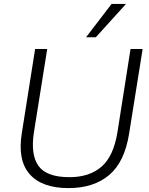

<svg xmlns="http://www.w3.org/2000/svg" viewBox="-20 -956 766 984"><path d="M331 8Q195 8 132 -63.5Q69 -135 92 -275L160 -705H222L154 -279Q136 -163 177.5 -105.5Q219 -48 336 -48Q438 -48 500 -101.5Q562 -155 582 -279L649 -705H711L642 -273Q619 -126 539.5 -59Q460 8 331 8ZM421 -765 552 -936H626L471 -765Z"/></svg>

Font: Mulish Light
Style: Italic
Weight: 300
Italic angle: -9°
Designer: Vernon Adams
Foundry: Vernon Adams
Version: Version 3.603; ttfautohint (v1.8.3)